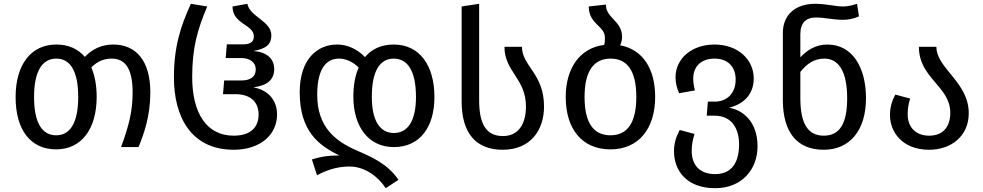

<svg xmlns="http://www.w3.org/2000/svg" viewBox="-20 -773 5168 1009"><path d="M62 -263C62 -91 140 12 275 12C409 12 488 -96 488 -264C488 -325 478 -377 460 -419C492 -451 527 -465 567 -465C631 -465 677 -423 677 -287C677 -192 658 -112 616 0H708C738 -73 770 -166 770 -288C770 -455 694 -539 575 -539C516 -539 465 -516 426 -474C390 -516 340 -539 276 -539C141 -539 62 -431 62 -263ZM276 -465C348 -465 391 -401 391 -264C391 -126 348 -62 275 -62C202 -62 159 -126 159 -263C159 -401 203 -465 276 -465Z M894 -365C894 -160 984 14 1208 14C1349 14 1436 -66 1436 -171C1436 -241 1396 -298 1312 -314C1387 -324 1421 -356 1421 -410C1421 -466 1380 -500 1312 -505C1380 -517 1406 -541 1406 -587C1406 -663 1293 -684 1280 -753L1202 -739C1202 -645 1314 -645 1314 -582C1314 -553 1296 -540 1258 -540H1172L1166 -468H1247C1291 -468 1324 -447 1324 -408C1324 -368 1294 -350 1247 -350H1158L1152 -278H1218C1294 -278 1339 -239 1339 -171C1339 -108 1301 -60 1208 -60C1066 -60 990 -178 990 -368C990 -521 1017 -616 1069 -739L983 -753C927 -631 894 -524 894 -365Z M1764 44C1698 44 1655 53 1619 65L1646 148C1689 125 1746 102 1816 102C1899 102 1969 157 2007 216L2074 172C2015 85 1930 51 1851 16C1744 -31 1647 -104 1647 -275C1647 -433 1710 -465 1761 -465C1792 -465 1830 -453 1865 -418C1846 -376 1837 -324 1837 -264C1837 -108 1916 0 2050 0C2185 0 2263 -103 2263 -263C2263 -431 2184 -539 2049 -539C1985 -539 1934 -516 1898 -473C1855 -518 1802 -539 1751 -539C1650 -539 1555 -465 1555 -288C1555 -84 1655 -8 1764 44ZM1934 -264C1934 -401 1977 -465 2049 -465C2122 -465 2166 -401 2166 -263C2166 -138 2123 -74 2050 -74C1977 -74 1934 -138 1934 -264Z M2406 -739V-240C2406 -72 2482 14 2622 14C2769 14 2839 -90 2839 -213C2839 -387 2723 -425 2723 -527H2631C2631 -396 2744 -361 2744 -213C2744 -121 2704 -58 2623 -58C2531 -58 2498 -127 2498 -247V-753Z M2953 -263C2953 -96 3038 12 3188 12C3338 12 3423 -99 3423 -264C3423 -413 3357 -513 3239 -535C3245 -547 3249 -562 3249 -580C3249 -664 3164 -677 3164 -749L3074 -739C3074 -645 3159 -638 3159 -575C3159 -558 3158 -546 3155 -537C3026 -521 2953 -413 2953 -263ZM3189 -465C3276 -465 3324 -401 3324 -264C3324 -126 3276 -62 3188 -62C3100 -62 3052 -126 3052 -263C3052 -401 3101 -465 3189 -465Z M3738 216C3879 216 3961 117 3961 -4C3961 -131 3887 -194 3811 -207C3886 -225 3941 -275 3941 -361C3941 -461 3857 -539 3735 -539C3616 -539 3530 -466 3530 -366C3530 -338 3537 -309 3549 -283L3632 -298C3627 -318 3623 -338 3623 -360C3623 -418 3659 -465 3735 -465C3811 -465 3846 -416 3846 -355C3846 -277 3794 -239 3738 -239H3700L3694 -165H3736C3826 -165 3864 -96 3864 -15C3864 72 3832 142 3738 142C3656 142 3615 93 3615 20C3615 -16 3622 -44 3630 -69L3552 -90C3534 -56 3522 -22 3522 22C3522 124 3589 216 3738 216Z M4309 14C4445 14 4531 -87 4531 -257C4531 -418 4460 -539 4328 -539C4266 -539 4221 -509 4186 -472V-593C4186 -652 4215 -681 4267 -681C4320 -681 4351 -669 4411 -669C4436 -669 4463 -673 4494 -687L4484 -753C4451 -742 4429 -739 4410 -739C4368 -739 4326 -753 4262 -753C4167 -753 4094 -701 4094 -599V-245C4095 -78 4168 14 4309 14ZM4186 -257V-395C4219 -437 4258 -465 4312 -465C4386 -465 4432 -400 4432 -257C4432 -122 4392 -60 4309 -60C4226 -60 4186 -123 4186 -257Z M4863 14C4980 14 5071 -59 5071 -178C5071 -342 4901 -413 4901 -527H4809C4809 -361 4974 -320 4974 -180C4974 -113 4941 -60 4863 -60C4792 -60 4750 -105 4750 -172C4750 -203 4755 -231 4763 -255L4685 -276C4668 -245 4657 -209 4657 -169C4657 -77 4724 14 4863 14Z"/></svg>

Font: FiraGO Unicode
Style: Regular
Weight: 400
Designer: bBox Type
Foundry: bBox Type GmbH
Version: Version 1.001;PS 001.001;hotconv 1.0.88;makeotf.lib2.5.64775